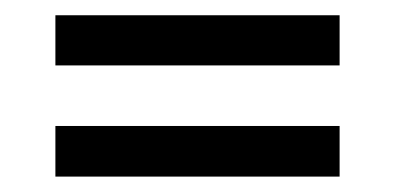

<svg xmlns="http://www.w3.org/2000/svg" viewBox="-20 -388 521 253"><path d="M427.5 -301.8V-367.9H53V-301.8ZM427.5 -155.3V-222H53V-155.3Z"/></svg>

Font: Arad-VF Thin Dots1
Style: Regular
Weight: 100
Designer: Mohammad Darvishi
Version: Version 1.000;August 30, 2024;FontCreator 15.0.0.2992 64-bit